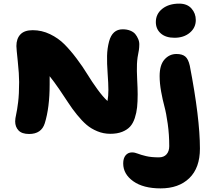

<svg xmlns="http://www.w3.org/2000/svg" viewBox="-20 -774 1199 1063"><path d="M945.8 -564.9Q897.5 -564.9 870.1 -589.1Q842.8 -613.3 842.8 -651.9Q842.8 -697.3 878.9 -725.6Q915 -753.9 972.2 -753.9Q1016.1 -753.9 1040 -727.1Q1064 -700.2 1064 -663.1Q1064 -620.6 1030.8 -592.8Q997.6 -564.9 945.8 -564.9ZM141.1 -32.2Q101.1 -32.2 82.5 -52Q64 -71.8 64 -102.1Q64 -116.7 69.3 -139.9Q74.7 -163.1 80.3 -208Q85.9 -252.9 85.9 -319.8Q85.9 -363.8 78.4 -434.3Q70.8 -504.9 70.8 -519Q70.8 -560.1 93 -583.5Q115.2 -606.9 161.1 -606.9Q211.4 -606.9 257.3 -584.7Q303.2 -562.5 336.9 -528.6Q370.6 -494.6 404.5 -449.5Q438.5 -404.3 463.6 -363Q488.8 -321.8 519.3 -279.8Q549.8 -237.8 575.2 -214.8Q580.1 -241.7 580.1 -276.9Q580.1 -310.1 575.9 -367.2Q571.8 -424.3 572.8 -465.3Q573.7 -506.3 584 -544.9Q602.1 -611.8 659.2 -611.8Q682.6 -611.8 700.9 -604.5Q719.2 -597.2 729 -585.2Q738.8 -573.2 745.1 -558.1Q751.5 -543 751.2 -527.3Q751 -511.7 749 -497.1Q739.7 -454.1 738.3 -419.2Q736.8 -384.3 739.5 -333.3Q742.2 -282.2 742.2 -252Q742.2 -210.4 739 -179.9Q735.8 -149.4 726.3 -120.4Q716.8 -91.3 700.4 -73.2Q684.1 -55.2 656.5 -44.2Q628.9 -33.2 590.8 -33.2Q552.7 -33.2 518.6 -47.4Q484.4 -61.5 459 -83.3Q433.6 -105 406 -139.2Q378.4 -173.3 358.2 -204.8Q337.9 -236.3 308.6 -279.1Q279.3 -321.8 254.9 -352.1V-307.1Q254.9 -178.2 228 -91.8Q209.5 -32.2 141.1 -32.2ZM869.1 269Q773.4 269 717.8 229.5Q662.1 189.9 662.1 130.9Q662.1 102.1 675.5 85.9Q689 69.8 710.9 69.8Q726.1 69.8 743.2 76.7Q760.3 83.5 788.8 90.3Q817.4 97.2 859.9 97.2Q887.2 97.2 902.1 80.3Q917 63.5 917 35.2Q917 -28.8 908.7 -88.1Q900.4 -147.5 890.4 -184.3Q880.4 -221.2 872.1 -266.8Q863.8 -312.5 863.8 -353Q863.8 -414.6 890.9 -444.8Q918 -475.1 957 -475.1Q988.8 -475.1 1005.6 -461.2Q1022.5 -447.3 1030.8 -410.2Q1086.9 -119.6 1086.9 48.8Q1086.9 155.3 1028.3 212.2Q969.7 269 869.1 269Z"/></svg>

Font: Shantell Sans Irregular Bouncy
Style: Regular
Weight: 800
Designer: Stephen Nixon, Anya Danilova, Shantell Martin
Foundry: Arrow Type
Version: Version 1.006;[9816181b4]